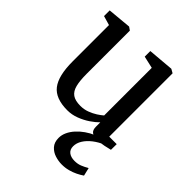

<svg xmlns="http://www.w3.org/2000/svg" viewBox="-225 -700 1079 1079"><g transform="rotate(45 315.0 -160.0)"><path d="M491 9.5Q463.5 9.5 449.8 -1Q436 -11.5 436 -38V-72.5Q417.5 -53.5 389 -34.2Q360.5 -15 326.5 -2Q292.5 11 257 11Q163 11 123.5 -39.8Q84 -90.5 84 -204.5V-493.5L28.5 -509.5V-554.5L169 -567.5H170L189 -554.5V-211.5Q189 -157 197.5 -123.2Q206 -89.5 228 -74Q250 -58.5 291 -58.5Q320 -58.5 345.2 -68Q370.5 -77.5 390.8 -90.5Q411 -103.5 424 -115V-493.5L351.5 -510V-554.5L504 -567.5H505.5L528.5 -554.5V-51H588L587.5 -5.5Q570 -1.5 546.2 4Q522.5 9.5 491 9.5ZM449.5 248.5Q424 248.5 396.8 240Q369.5 231.5 350.8 210.8Q332 190 332 155Q332 131.5 342.5 108.8Q353 86 371.8 65.2Q390.5 44.5 414.8 27.5Q439 10.5 466.5 -1L498 -5L542 -1Q507.5 13.5 480.8 34.2Q454 55 438.5 79.8Q423 104.5 423 131Q423 156.5 440.2 170Q457.5 183.5 487 183.5Q511.5 183.5 531.2 175.5Q551 167.5 571.5 155.5L583 204Q566.5 215.5 546 225.5Q525.5 235.5 501.5 242Q477.5 248.5 449.5 248.5Z"/></g></svg>

Font: Merriweather Light 18pt
Style: Regular
Weight: 400
Version: Version 2.100